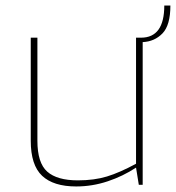

<svg xmlns="http://www.w3.org/2000/svg" viewBox="-20 -667 635 693"><path d="M495 -515V0H481L471 -62Q424 -31 368.5 -12.5Q313 6 255 6Q173 6 132 -32.5Q91 -71 91 -159V-531H115V-159Q115 -79 150.5 -47.5Q186 -16 261 -16Q320 -16 366 -30Q412 -44 471 -76V-531H489Q573 -531 573 -647H595Q595 -576 566.5 -546.5Q538 -517 495 -515Z"/></svg>

Font: Exo Thin
Style: Regular
Weight: 250
Designer: Natanael Gama
Foundry: Natanael Gama
Version: Version 1.500; ttfautohint (v1.6)